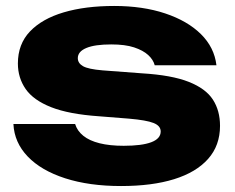

<svg xmlns="http://www.w3.org/2000/svg" viewBox="-20 -608 788 644"><path d="M718 -186Q718 -120 678 -75Q638 -30 564 -7Q490 16 386 16Q279 16 198.5 -10Q118 -36 73 -83Q28 -130 25 -192H232Q239 -169 259.5 -152.5Q280 -136 314 -127.5Q348 -119 395 -119Q456 -119 487.5 -131Q519 -143 519 -167Q519 -186 495 -195.5Q471 -205 413 -210L312 -218Q211 -225 151.5 -248.5Q92 -272 66 -309.5Q40 -347 40 -395Q40 -460 80.5 -502.5Q121 -545 193.5 -566.5Q266 -588 363 -588Q459 -588 534 -563Q609 -538 654 -493.5Q699 -449 706 -389H499Q494 -408 477 -423.5Q460 -439 430 -449Q400 -459 353 -459Q298 -459 269.5 -447Q241 -435 241 -413Q241 -396 258.5 -386Q276 -376 324 -372L457 -362Q556 -356 613 -333.5Q670 -311 694 -274Q718 -237 718 -186Z"/></svg>

Font: Unbounded
Style: Bold
Weight: 700
Designer: Luke Prowse, Jean-Baptiste Morizot, Fátima Lázaro, Florian Runge
Foundry: NaN
Version: Version 1.700